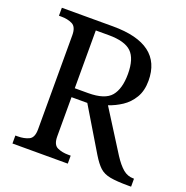

<svg xmlns="http://www.w3.org/2000/svg" viewBox="-128 -831 918 949"><g transform="rotate(20 331.0 -357.0)"><path d="M38 0V-42H51Q84 -42 108.5 -53.5Q133 -65 133 -109V-604Q133 -648 108.5 -660Q84 -672 51 -672H38V-714H307Q564 -714 564 -521Q564 -468 542 -431.5Q520 -395 486.5 -373Q453 -351 417 -339L554 -122Q580 -82 604 -62Q628 -42 659 -42H662V0H648Q586 0 551.5 -6.5Q517 -13 496 -32.5Q475 -52 452 -90L317 -315H234V-109Q234 -65 258.5 -53.5Q283 -42 316 -42H329V0ZM304 -362Q392 -362 424.5 -401Q457 -440 457 -518Q457 -598 422 -632Q387 -666 302 -666H234V-362Z"/></g></svg>

Font: Noto Serif Oriya
Style: Regular
Weight: 400
Designer: David Williams
Foundry: Google LLC, David Williams
Version: Version 1.051; ttfautohint (v1.8.4.7-5d5b)